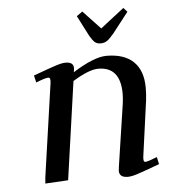

<svg xmlns="http://www.w3.org/2000/svg" viewBox="-48 -675 640 726"><g transform="rotate(-5 271.5 -312.0)"><path d="M87.9 -405.8Q151.9 -429.2 174.6 -436.5Q197.3 -443.8 210.9 -443.8Q241.2 -443.8 241.2 -420.9Q241.2 -416 240.2 -411.1L238.8 -404.8Q319.8 -456.1 367.2 -456.1Q434.6 -456.1 469.7 -422.1Q504.9 -388.2 504.9 -323.2Q504.9 -298.8 502 -274.9L473.1 -64.9Q470.2 -43.9 479 -43.9Q488.3 -43.9 523.9 -58.1L529.8 -30.8Q466.3 -7.3 444.1 -0.2Q421.9 6.8 408.2 6.8Q376 6.8 376 -19Q376 -23.4 377.9 -35.2L413.1 -270Q416 -291.5 416 -308.1Q416 -410.2 332 -410.2Q296.9 -410.2 234.9 -372.1L182.1 0L95.2 4.9L97.2 -19L147.9 -372.1Q150.9 -393.1 141.1 -393.1Q129.9 -393.1 94.2 -378.9ZM269 -615.2 291 -630.9 356.9 -561 446.8 -630.9 460.9 -615.2 399.9 -537.1Q384.3 -518.6 374 -511.7Q363.8 -504.9 350.1 -504.9Q336.4 -504.9 328.4 -511.5Q320.3 -518.1 309.1 -537.1Z"/></g></svg>

Font: Dehuti
Style: Bold-Italic
Weight: 700
Version: Version 1.2